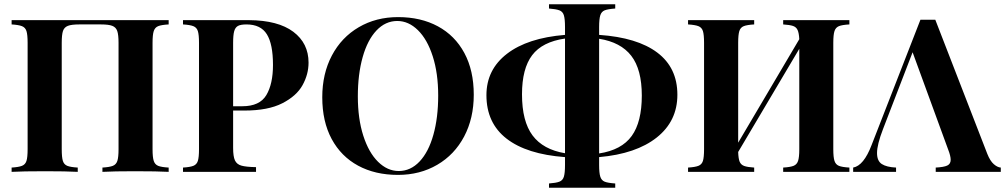

<svg xmlns="http://www.w3.org/2000/svg" viewBox="-20 -802 4690 896"><path d="M767.1 -688Q732.9 -686 718 -679.9Q703.1 -673.8 697.5 -657Q691.9 -640.1 691.9 -602.1V-106Q691.9 -67.9 697.5 -51Q703.1 -34.2 718 -28.1Q732.9 -22 767.1 -20V0Q715.8 -2.9 608.9 -2.9Q511.2 -2.9 458 0V-20Q491.2 -22 506.6 -28.1Q522 -34.2 527.6 -51Q533.2 -67.9 533.2 -106V-602.1Q533.2 -640.1 527.1 -657.5Q521 -674.8 503.9 -681.4Q486.8 -688 452.1 -688H349.1Q314 -688 296.9 -681.4Q279.8 -674.8 273.9 -657.5Q268.1 -640.1 268.1 -602.1V-106Q268.1 -67.9 273.4 -51Q278.8 -34.2 293.9 -28.1Q309.1 -22 342.8 -20V0Q289.1 -2.9 191.9 -2.9Q85 -2.9 34.2 0V-20Q66.9 -22 82.5 -28.1Q98.1 -34.2 103.5 -51Q108.9 -67.9 108.9 -106V-602.1Q108.9 -640.1 103.5 -657Q98.1 -673.8 82.5 -679.9Q66.9 -686 34.2 -688V-708H767.1Z M1067.9 -286.1V-111.8Q1067.9 -71.8 1076.4 -53.5Q1085 -35.2 1106.4 -29.1Q1127.9 -22.9 1174.8 -22V0H834V-20Q866.7 -22 882.3 -28.1Q897.9 -34.2 903.3 -51Q908.7 -67.9 908.7 -106V-602.1Q908.7 -640.1 903.3 -657Q897.9 -673.8 882.3 -679.9Q866.7 -686 834 -688V-708H1142.6Q1277.8 -707 1348.9 -653.6Q1419.9 -600.1 1419.9 -509.8Q1419.9 -455.1 1391.8 -404.5Q1363.8 -354 1297.4 -320.1Q1231 -286.1 1120.6 -286.1ZM1067.9 -602.1V-306.2H1110.8Q1191.9 -306.2 1222.9 -358.2Q1253.9 -410.2 1253.9 -499Q1253.9 -596.2 1225.3 -642.1Q1196.8 -688 1129.9 -688Q1103 -688 1090.3 -680.9Q1077.6 -673.8 1072.8 -656Q1067.9 -638.2 1067.9 -602.1Z M2190.9 -359.9Q2190.9 -250 2146 -165Q2101.1 -80.1 2020.5 -33Q1939.9 14.2 1836.9 14.2Q1731 14.2 1651.4 -28.8Q1571.8 -71.8 1527.8 -153.3Q1483.9 -234.9 1483.9 -348.1Q1483.9 -458 1528.8 -543Q1573.7 -627.9 1654.3 -675Q1734.9 -722.2 1837.9 -722.2Q1943.8 -722.2 2023.4 -679.2Q2103 -636.2 2147 -554.7Q2190.9 -473.1 2190.9 -359.9ZM1649.9 -352.1Q1649.9 -248 1675.3 -168.9Q1700.7 -89.8 1744.4 -46.9Q1788.1 -3.9 1840.8 -3.9Q1896 -3.9 1938 -48.3Q1980 -92.8 2002.4 -172.9Q2024.9 -252.9 2024.9 -356Q2024.9 -460 1999.5 -539.1Q1974.1 -618.2 1930.4 -661.1Q1886.7 -704.1 1834 -704.1Q1778.8 -704.1 1736.8 -659.7Q1694.8 -615.2 1672.4 -535.2Q1649.9 -455.1 1649.9 -352.1Z M2775.9 -68.8V-32.2Q2775.9 5.9 2781.5 22.9Q2787.1 40 2802 45.9Q2816.9 51.8 2851.1 54.2V74.2H2542V54.2Q2574.7 51.8 2590.3 45.9Q2606 40 2611.3 22.9Q2616.7 5.9 2616.7 -32.2V-68.8Q2438 -82 2344 -155Q2250 -228 2250 -357.9Q2250 -477.1 2345.9 -551Q2441.9 -625 2616.7 -639.2V-675.8Q2616.7 -713.9 2611.3 -731Q2606 -748 2590.3 -753.9Q2574.7 -759.8 2542 -762.2V-782.2H2851.1V-762.2Q2816.9 -759.8 2802 -753.9Q2787.1 -748 2781.5 -731Q2775.9 -713.9 2775.9 -675.8V-639.2Q2954.1 -627 3047.6 -556.4Q3141.1 -485.8 3141.1 -359.9Q3141.1 -236.8 3044.9 -160.4Q2948.7 -84 2775.9 -68.8ZM2616.7 -86.9V-622.1Q2510.7 -606.9 2463.4 -544.4Q2416 -481.9 2416 -361.8Q2416 -235.8 2465.3 -169.9Q2514.6 -104 2616.7 -86.9ZM2775.9 -621.1V-85.9Q2880.9 -102.1 2928 -167.5Q2975.1 -232.9 2975.1 -356Q2975.1 -478 2926 -541.5Q2877 -605 2775.9 -621.1Z M3868.7 -602.1V-106Q3868.7 -67.9 3874.3 -51Q3879.9 -34.2 3894.8 -28.1Q3909.7 -22 3943.8 -20V0H3634.8V-20Q3668 -22 3683.3 -28.1Q3698.7 -34.2 3704.3 -51Q3710 -67.9 3710 -106V-574.2L3424.8 -92.8Q3425.8 -62 3431.6 -47.6Q3437.5 -33.2 3452.6 -27.6Q3467.8 -22 3499.5 -20V0H3190.9V-20Q3223.6 -22 3239.3 -28.1Q3254.9 -34.2 3260.3 -51Q3265.6 -67.9 3265.6 -106V-602.1Q3265.6 -640.1 3260.3 -657Q3254.9 -673.8 3239.3 -679.9Q3223.6 -686 3190.9 -688V-708H3499.5V-688Q3465.8 -686 3450.7 -679.9Q3435.5 -673.8 3430.2 -657Q3424.8 -640.1 3424.8 -602.1V-136.2L3710 -619.1Q3708.5 -647.9 3702.1 -661.9Q3695.8 -675.8 3680.7 -680.9Q3665.5 -686 3634.8 -688V-708H3943.8V-688Q3909.7 -686 3894.8 -679.9Q3879.9 -673.8 3874.3 -657Q3868.7 -640.1 3868.7 -602.1Z M4238.8 -558.1 4100.6 -199.2Q4072.8 -127 4072.8 -87.9Q4072.8 -50.8 4095.2 -36.4Q4117.7 -22 4161.6 -20V0H3961.4V-20Q4010.7 -28.8 4047.4 -125L4275.4 -710H4344.7L4587.4 -84Q4600.6 -50.8 4617.7 -35.9Q4634.8 -21 4650.4 -20V0H4346.7V-20Q4384.8 -22 4400.6 -29.5Q4416.5 -37.1 4416.5 -56.2Q4416.5 -74.2 4404.8 -104Z"/></svg>

Font: Neothic
Style: Regular
Weight: 400
Designer: Vasily Draigo aka Daymarius
Foundry: Vasily Draigo aka Daymarius
Version: Version 1.00 May 8, 2019, initial release